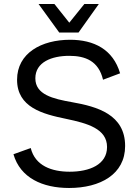

<svg xmlns="http://www.w3.org/2000/svg" viewBox="-20 -920 684 956"><path d="M371 -758 472 -900H400L325 -807L251 -900H172L275 -758ZM324 16C479 16 603 -52 603 -193C603 -350 464 -389 340 -411C243 -428 156 -449 156 -530C156 -611 238 -642 325 -642C404 -642 471 -617 493 -523L578 -555C543 -674 448 -722 329 -722C187 -722 65 -656 65 -523C65 -385 193 -352 310 -328C415 -306 513 -279 513 -188C513 -100 425 -65 327 -65C238 -65 155 -94 133 -183L47 -152C81 -34 192 16 324 16Z"/></svg>

Font: Alpha Lyrae Medium
Style: Regular
Weight: 500
Designer: Nikolay Petroussenko, Plamen Motev
Foundry: Fontfabric LLC
Version: Version 1.000;hotconv 1.0.109;makeotfexe 2.5.65596